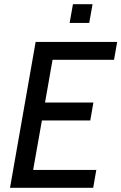

<svg xmlns="http://www.w3.org/2000/svg" viewBox="-20 -901 582 921"><path d="M151 -700H542L527 -614H232L196 -409H428L413 -323H181L139 -86H442L427 0H28ZM330 -881H424L408 -791H314Z"/></svg>

Font: Cabin
Style: Italic
Weight: 400
Italic angle: -7°
Designer: Pablo Impallari
Foundry: Pablo Impallari. http://www.impallari.com Igino Marini. http://www.ikern.com
Version: Version 2.200